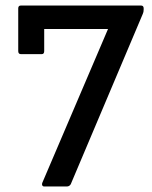

<svg xmlns="http://www.w3.org/2000/svg" viewBox="-20 -675 550 695"><path d="M140 0Q135 0 133 -4Q131 -8 133 -13L371 -570H140V-490Q140 -479 131 -479H56Q46 -479 46 -490V-645Q46 -655 56 -655H490Q500 -655 500 -645V-640Q500 -631 497 -625L236 -8Q231 0 222 0Z"/></svg>

Font: Sofia Sans Semi Condensed SemiBold
Style: Regular
Weight: 600
Designer: Botio Nikoltchev, Ani Petrova
Foundry: lettersoup
Version: Version 4.100